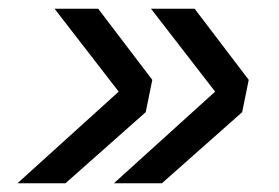

<svg xmlns="http://www.w3.org/2000/svg" viewBox="-20 -496 640 440"><path d="M241 -76 473 -286 326 -476H426L550 -313L535 -239L351 -76ZM20 -76 252 -286 105 -476H205L329 -313L314 -239L130 -76Z"/></svg>

Font: Geist Mono
Style: Italic
Weight: 400
Italic angle: -12°
Monospace: yes
Designer: Basement.studio, Andrés Briganti, Mateo Zaragoza
Foundry: Basement.studio, Vercel, Andrés Briganti, Guido Ferreyra, Mateo Zaragoza
Version: Version 1.500